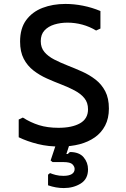

<svg xmlns="http://www.w3.org/2000/svg" viewBox="-20 -732 638 975"><path d="M288 12Q227 13 172.5 -0.5Q118 -14 75 -35V-125L96 -135Q135 -110 178 -96.5Q221 -83 277 -83Q346 -83 386.5 -106Q427 -129 427 -177Q427 -211 408.5 -233.5Q390 -256 359 -272.5Q328 -289 291.5 -303Q255 -317 218 -333.5Q181 -350 150 -374Q119 -398 100.5 -433.5Q82 -469 82 -521Q82 -588 113 -630Q144 -672 196 -692Q248 -712 312 -712Q356 -712 401.5 -703Q447 -694 490 -676V-587L468 -577Q435 -597 398 -607Q361 -617 323 -617Q287 -617 256 -607.5Q225 -598 206 -577.5Q187 -557 187 -523Q187 -490 205.5 -468Q224 -446 255 -430Q286 -414 323 -399.5Q360 -385 397 -368.5Q434 -352 465 -328Q496 -304 514.5 -268.5Q533 -233 533 -181Q533 -131 514 -94.5Q495 -58 461.5 -34.5Q428 -11 384 0.5Q340 12 288 12ZM304 223Q264 223 224 209V155L234 147Q246 152 263 156.5Q280 161 302 161Q330 161 344.5 152Q359 143 359 126Q359 114 348 102.5Q337 91 301 91H247L237 83L275 -31H339V-17L317 50H324L335 40Q382 40 404.5 66.5Q427 93 427 128Q427 177 390 200Q353 223 304 223Z"/></svg>

Font: AR One Sans Medium
Style: Regular
Weight: 500
Designer: Niteesh Yadav
Foundry: Niteesh Yadav
Version: Version 1.001;gftools[0.9.33]